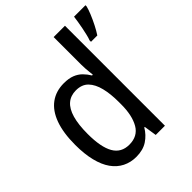

<svg xmlns="http://www.w3.org/2000/svg" viewBox="-211 -891 1032 1032"><g transform="rotate(-45 305.0 -375.0)"><path d="M227 10Q185 10 150 -7.5Q115 -25 90.5 -59.5Q66 -94 53 -146.5Q40 -199 40 -268Q40 -359 62.5 -421Q85 -483 128 -514.5Q171 -546 231 -546Q268 -546 293.5 -536Q319 -526 337 -508Q355 -490 368 -468H374Q373 -480 371.5 -493Q370 -506 369 -520.5Q368 -535 368 -550V-760H454V0H384L373 -72H369Q348 -36 313.5 -13Q279 10 227 10ZM247 -63Q311 -63 340 -113Q369 -163 369 -247V-267Q369 -327 357.5 -373.5Q346 -420 320.5 -446.5Q295 -473 250 -473Q210 -473 183 -450Q156 -427 142.5 -380Q129 -333 129 -262Q129 -162 157.5 -112.5Q186 -63 247 -63ZM492 -611Q497 -623 501.5 -642.5Q506 -662 510.5 -683.5Q515 -705 518 -725Q521 -745 523 -760H610V-752Q606 -734 594.5 -706Q583 -678 568.5 -649.5Q554 -621 540 -600H492Z"/></g></svg>

Font: Noto Sans Mono SemiCondensed
Style: Regular
Weight: 400
Width: 4
Designer: Monotype Design Team
Foundry: Monotype Imaging Inc.
Version: Version 2.010